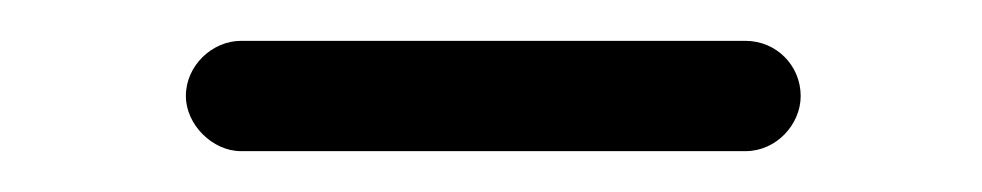

<svg xmlns="http://www.w3.org/2000/svg" viewBox="-20 -297 481 94"><path d="M345 -223C360 -223 372 -236 372 -250C372 -265 360 -277 345 -277H98C84 -277 71 -265 71 -250C71 -236 84 -223 98 -223Z"/></svg>

Font: Comic Neue
Style: Normal
Weight: 400
Designer: Craig Rozynski
Foundry: Craig Rozynski
Version: Version 2.003